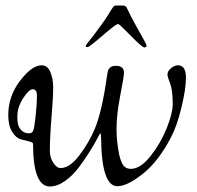

<svg xmlns="http://www.w3.org/2000/svg" viewBox="-20 -666 715 697"><path d="M291 -499Q291 -500 295 -506Q311 -526 324.5 -544Q338 -562 347 -574.5Q356 -587 363.5 -598Q371 -609 375 -616Q379 -623 383 -629Q387 -635 389 -638Q391 -641 393 -643Q395 -645 396.5 -645.5Q398 -646 401 -646H427Q437 -646 441 -636Q455 -606 473.5 -573Q492 -540 502 -522Q512 -504 512 -500Q512 -494 504 -494Q496 -494 454.5 -536.5Q413 -579 409 -579Q401 -579 352.5 -537Q304 -495 298 -495Q291 -495 291 -499ZM10 -248Q10 -317 53 -373Q96 -429 131 -429Q153 -429 163 -404Q173 -379 173 -350Q173 -311 167 -240Q161 -169 161 -117Q161 -94 173.5 -75Q186 -56 200 -56Q233 -56 268 -102Q303 -148 324 -198Q350 -261 367 -381Q370 -402 372 -409Q374 -416 380.5 -421.5Q387 -427 401 -427Q430 -427 430 -402Q430 -388 416.5 -319Q403 -250 403 -198Q403 -152 413 -103Q419 -78 428 -65.5Q437 -53 455 -53Q490 -53 527 -100Q564 -147 585.5 -201.5Q607 -256 607 -287Q607 -339 597.5 -363Q588 -387 588 -396Q588 -408 601 -418.5Q614 -429 626 -429Q655 -429 655 -384Q655 -343 638.5 -275Q622 -207 600 -166Q555 -80 498.5 -35Q442 10 406 10Q349 10 347 -163Q347 -182 344 -182Q343 -182 332.5 -162Q322 -142 304.5 -114Q287 -86 265.5 -57.5Q244 -29 216 -9Q188 11 161 11Q100 11 100 -144Q100 -149 86 -152.5Q72 -156 55 -160.5Q38 -165 24 -187.5Q10 -210 10 -248ZM43 -243Q43 -220 47 -209Q59 -182 86 -182Q97 -182 101 -193Q105 -204 109 -242Q114 -285 114 -320Q114 -342 99 -342Q85 -342 64 -309.5Q43 -277 43 -243Z"/></svg>

Font: OFL Sorts Mill Goudy TT
Style: Italic
Weight: 500
Italic angle: -6°
Version: Version 003.000